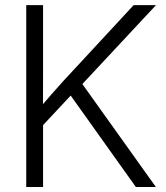

<svg xmlns="http://www.w3.org/2000/svg" viewBox="-20 -748 664 768"><path d="M132.3 -226.1 129.9 -305.7Q156.2 -336.9 181.9 -366.2Q207.5 -395.5 233.6 -424.3Q259.8 -453.1 287.6 -482.4L514.6 -727.5H604L296.9 -398.4L292 -397ZM85 0V-727.5H152.3V-473.6L151.9 -310.1L152.3 -275.4V0ZM523.4 0 251 -382.3 293.9 -433.6 603.5 0Z"/></svg>

Font: Inter 24pt Light
Style: Regular
Weight: 300
Designer: Rasmus Andersson
Foundry: rsms
Version: Version 4.001;git-66647c0bb